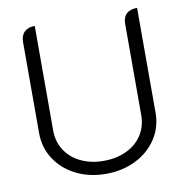

<svg xmlns="http://www.w3.org/2000/svg" viewBox="-80 -786 841 872"><g transform="rotate(-10 340.0 -350.0)"><path d="M72 -226V-646Q72 -676 89 -692.5Q106 -709 137 -709V-226Q137 -175 163 -135Q189 -95 235 -73Q281 -51 340 -51Q399 -51 445.5 -73Q492 -95 517.5 -135Q543 -175 543 -226V-646Q543 -677 560 -693Q577 -709 609 -709V-226Q609 -159 574 -105.5Q539 -52 477.5 -21.5Q416 9 340 9Q264 9 203 -21.5Q142 -52 107 -105.5Q72 -159 72 -226Z"/></g></svg>

Font: K2D ExtraLight
Style: Regular
Weight: 275
Designer: Katatrad Aksorn Co.,Ltd.
Foundry: Cadson Demak Co.,Ltd.
Version: Version 1.000; ttfautohint (v1.6)